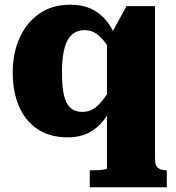

<svg xmlns="http://www.w3.org/2000/svg" viewBox="-20 -572 747 815"><path d="M361 223V151H369Q386 151 400.5 150Q415 149 424.5 147Q434 145 434 142V-430L448 -420L517 -546H638V103Q638 131 651 141Q664 151 686 151H688V223ZM277 -552Q332 -552 370.5 -533Q409 -514 436 -478.5Q463 -443 480 -392L476 -318Q449 -361 428.5 -388.5Q408 -416 387.5 -430Q367 -444 339 -444Q313 -444 295 -432.5Q277 -421 265.5 -398.5Q254 -376 248.5 -342Q243 -308 243 -264Q243 -221 247.5 -189.5Q252 -158 262 -137.5Q272 -117 289 -107Q306 -97 330 -97Q357 -97 378.5 -111Q400 -125 423 -156Q446 -187 476 -239V-162Q453 -106 424.5 -67.5Q396 -29 358 -9Q320 11 267 11Q192 11 140 -23.5Q88 -58 61 -120Q34 -182 34 -264Q34 -347 63.5 -412Q93 -477 147.5 -514.5Q202 -552 277 -552Z"/></svg>

Font: Roboto Serif ExtraBold
Style: Regular
Weight: 800
Designer: Greg Gazdowicz
Foundry: Commercial Type
Version: Version 1.008